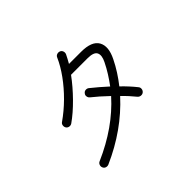

<svg xmlns="http://www.w3.org/2000/svg" viewBox="-162 -1035 1324 1324"><g transform="rotate(-45 500.0 -372.5)"><path d="M226 22Q213 27 200.5 22.5Q188 18 183 5Q178 -7 183 -19.5Q188 -32 200 -37Q429 -137 574 -299Q545 -327 516.5 -352Q488 -377 464 -396Q454 -404 452 -417.5Q450 -431 459 -441Q467 -452 480.5 -453Q494 -454 504 -446Q530 -425 559 -400.5Q588 -376 616 -350Q642 -385 665 -421.5Q688 -458 707 -497Q730 -543 717 -570.5Q704 -598 643 -598H482Q433 -531 369 -466Q305 -401 245 -359Q234 -352 221 -354Q208 -356 200 -367Q193 -378 195 -391.5Q197 -405 208 -412Q271 -456 327.5 -512Q384 -568 428.5 -629.5Q473 -691 499 -750Q504 -762 516.5 -766.5Q529 -771 542 -766Q554 -761 558.5 -748.5Q563 -736 558 -723Q551 -709 543 -693.5Q535 -678 525 -661H643Q747 -661 777 -607.5Q807 -554 764 -468Q743 -425 717 -384.5Q691 -344 661 -306Q712 -257 750 -209Q759 -199 757.5 -185Q756 -171 745 -162Q735 -154 721 -155.5Q707 -157 698 -168Q682 -188 661.5 -210.5Q641 -233 618 -255Q459 -81 226 22Z"/></g></svg>

Font: Zen Maru Gothic
Style: Regular
Weight: 400
Designer: Yoshimichi Ohira
Foundry: Positype
Version: Version 1.002